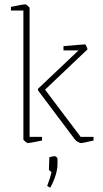

<svg xmlns="http://www.w3.org/2000/svg" viewBox="-20 -657 480 895"><path d="M89 -7V-608H31V-625Q89 -637 98 -637Q100 -637 109 -630Q118 -623 118 -620V-19H176V-2Q118 10 109 10Q107 10 98 3Q89 -4 89 -7ZM329 -7 157 -236V-243L346 -422H276V-442Q367 -450 376 -450Q379 -450 383 -441Q387 -432 388 -427L190 -239L356 -19H416V-2Q365 10 358 10Q353 10 343 4.5Q333 -1 329 -7ZM200 210Q215 170 220 145Q218 143 213 139.5Q208 136 208 133L210 76Q216 74 223.5 72.5Q231 71 236 71Q238 71 243 75Q248 79 248 82V111Q248 132 238.5 162Q229 192 214 218Z"/></svg>

Font: Grenze Thin
Style: Regular
Weight: 250
Designer: Renata Polastri
Foundry: Omnibus-Type
Version: Version 1.002; ttfautohint (v1.8)